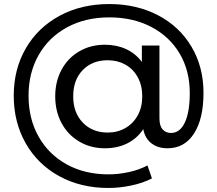

<svg xmlns="http://www.w3.org/2000/svg" viewBox="-20 -727 1074 949"><path d="M47.9 -253.9Q47.9 -384.8 107.4 -487.8Q167 -590.8 274.4 -648.9Q381.8 -707 520 -707Q654.8 -707 761 -651.6Q867.2 -596.2 926.5 -496.1Q985.8 -396 985.8 -268.1Q985.8 -140.1 939 -67.1Q892.1 5.9 808.1 5.9Q760.3 5.9 728.5 -18.6Q696.8 -43 688 -88.9Q658.2 -43 609.6 -18.6Q561 5.9 498 5.9Q428.2 5.9 372.1 -27.1Q315.9 -60.1 284.4 -118.4Q252.9 -176.8 252.9 -251Q252.9 -324.2 284.4 -382.6Q315.9 -440.9 372.1 -473.4Q428.2 -505.9 498 -505.9Q556.2 -505.9 603 -484.4Q649.9 -462.9 681.2 -420.9V-502H768.1V-142.1Q768.1 -105 783.9 -87.4Q799.8 -69.8 825.2 -69.8Q869.1 -69.8 893.6 -121.3Q918 -172.9 918 -267.1Q918 -377.9 867.9 -462.4Q817.9 -546.9 727.5 -594Q637.2 -641.1 520 -641.1Q401.9 -641.1 311.5 -592Q221.2 -543 171.1 -455.1Q121.1 -367.2 121.1 -253.9Q121.1 -140.1 170.7 -52Q220.2 36.1 309.6 85.4Q398.9 134.8 516.1 134.8Q564.9 134.8 616 123.8Q667 112.8 709 90.8L731 154.8Q687 177.7 628.9 189.9Q570.8 202.1 516.1 202.1Q378.9 202.1 272.5 143.6Q166 85 106.9 -19Q47.9 -123 47.9 -253.9ZM341.8 -251Q341.8 -169.9 389.4 -120.8Q437 -71.8 512.2 -71.8Q561 -71.8 599.6 -94Q638.2 -116.2 660.6 -156.5Q683.1 -196.8 683.1 -251Q683.1 -305.2 660.6 -345.7Q638.2 -386.2 599.6 -407.7Q561 -429.2 512.2 -429.2Q436 -429.2 388.9 -380.6Q341.8 -332 341.8 -251Z"/></svg>

Font: Montserrat Medium
Style: Regular
Weight: 500
Designer: Julieta Ulanovsky
Foundry: Julieta Ulanovsky
Version: Version 7.200